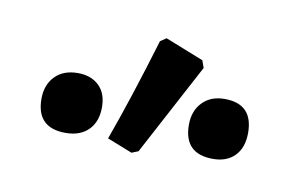

<svg xmlns="http://www.w3.org/2000/svg" viewBox="-36 -773 446 286"><g transform="rotate(10 187.5 -630.5)"><path d="M175 -542 137 -557Q160 -620 188 -713L197 -719L255 -696L259 -685L185 -546ZM73 -554Q29 -554 29 -598Q29 -619 41.5 -632Q54 -645 76 -645Q96 -645 108 -633.5Q120 -622 120 -601Q120 -579 107.5 -566.5Q95 -554 73 -554ZM296 -554Q252 -554 252 -598Q252 -619 264.5 -632Q277 -645 298 -645Q341 -645 341 -601Q341 -579 329 -566.5Q317 -554 296 -554Z"/></g></svg>

Font: Alegreya Sans Medium
Style: Regular
Weight: 500
Designer: Juan Pablo del Peral
Foundry: Huerta Tipografica
Version: Version 2.007